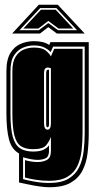

<svg xmlns="http://www.w3.org/2000/svg" viewBox="-20 -683 405 807"><path d="M187 104Q169 104 145 100.5Q121 97 98 92Q75 87 60 84V-38Q29 -55 18 -96.5Q7 -138 7 -206V-384Q7 -433 24 -460.5Q41 -488 67.5 -499Q94 -510 122 -510Q164 -510 187 -494L192 -506H353V-124Q353 -80 348 -39Q343 2 326.5 34Q310 66 277 85Q244 104 187 104ZM187 86Q238 86 268 68Q298 50 312.5 20Q327 -10 331.5 -47.5Q336 -85 336 -124V-487H203L193 -464Q183 -475 166 -483.5Q149 -492 122 -492Q99 -492 76.5 -482.5Q54 -473 39 -450Q24 -427 24 -384V-206Q24 -143 33.5 -108.5Q43 -74 64 -60Q85 -46 119 -46Q147 -46 162.5 -53.5Q178 -61 186 -72V-49Q186 -25 172 -18Q158 -11 138 -11Q115 -11 77 -22V70Q94 75 125.5 80.5Q157 86 187 86ZM187 77Q158 77 129.5 72.5Q101 68 85 63V-10Q112 -2 138 -2Q161 -2 177.5 -11Q194 -20 194 -49V-108Q187 -88 173.5 -72Q160 -56 119 -56Q87 -56 68 -68.5Q49 -81 40.5 -114Q32 -147 32 -206V-384Q32 -423 45.5 -444.5Q59 -466 79.5 -474.5Q100 -483 122 -483Q156 -483 171 -471.5Q186 -460 194 -446L208 -478H327V-124Q327 -87 323 -51Q319 -15 305.5 14Q292 43 263.5 60Q235 77 187 77ZM180 -138Q194 -138 194 -166V-396Q188 -399 180 -399Q165 -399 165 -375V-166Q165 -138 180 -138ZM180 -148Q174 -148 174 -162V-372Q174 -383 176 -386.5Q178 -390 182 -390H186V-162Q186 -148 180 -148ZM143 -663H223L336 -542H219L183 -569L148 -542H31ZM62 -556H143L183 -586L224 -556H304L217 -649H149ZM78 -563 152 -642H214L288 -563H226L183 -595L141 -563Z"/></svg>

Font: Alumni Sans Collegiate One
Style: Regular
Weight: 400
Designer: Robert E. Leuschke
Foundry: Robert E. Leuschke
Version: Version 1.100